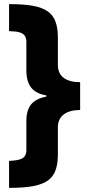

<svg xmlns="http://www.w3.org/2000/svg" viewBox="-20 -744 427 932"><path d="M24 37V168C218 168 261 123 261 0V-127C261 -182 303 -210 369 -210V-345C301 -345 261 -373 261 -428V-558C261 -685 209 -724 24 -724V-593C66 -591 108 -590 108 -541V-404C108 -328 139 -292 205 -281V-275C137 -262 108 -227 108 -155V-16C108 28 78 34 24 37Z"/></svg>

Font: Noto Sans Khmer Condensed Black
Style: Regular
Weight: 900
Width: 3
Designer: Danh Hong and the Monotype Design Team
Foundry: Monotype Imaging Inc.
Version: Version 2.004